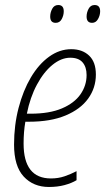

<svg xmlns="http://www.w3.org/2000/svg" viewBox="-20 -735 424 765"><path d="M175 10Q113 10 74.5 -31.5Q36 -73 36 -159Q36 -236 54 -305Q72 -374 103 -426.5Q134 -479 175.5 -509Q217 -539 264 -539Q308 -539 335 -513.5Q362 -488 362 -438Q362 -385 331.5 -342.5Q301 -300 241.5 -275Q182 -250 95 -250H81Q74 -210 74 -163Q74 -24 183 -24Q212 -24 237 -32.5Q262 -41 285 -53V-17Q265 -5 237 2.5Q209 10 175 10ZM102 -282Q177 -282 226.5 -303Q276 -324 300.5 -359Q325 -394 325 -436Q325 -468 309 -486.5Q293 -505 260 -505Q224 -505 189 -476.5Q154 -448 127 -397.5Q100 -347 87 -282ZM347 -644Q325 -644 325 -669Q325 -685 333 -700Q341 -715 357 -715Q379 -715 379 -690Q379 -674 370.5 -659Q362 -644 347 -644ZM202 -644Q180 -644 180 -669Q180 -685 188 -700Q196 -715 212 -715Q234 -715 234 -690Q234 -674 226 -659Q218 -644 202 -644Z"/></svg>

Font: Noto Sans Condensed ExtraLight
Style: Italic
Weight: 200
Width: 3
Italic angle: -12°
Designer: Monotype Design Team
Foundry: Monotype Imaging Inc.
Version: Version 2.013; ttfautohint (v1.8.4.7-5d5b)